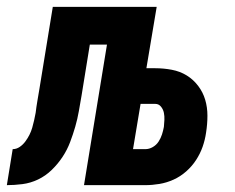

<svg xmlns="http://www.w3.org/2000/svg" viewBox="-64 -540 684 560"><path d="M-44 0 -27 -105Q-16 -105 -6.5 -111.5Q3 -118 10 -127.5Q17 -137 22 -147Q27 -157 30 -167.5Q33 -178 35.5 -189Q38 -200 40 -211Q42 -228 45 -245.5Q48 -263 51 -281L90 -520H393L363 -341H389Q413 -341 437 -336.5Q461 -332 480.5 -320Q500 -308 514 -289.5Q528 -271 534.5 -249Q541 -227 541 -202.5Q541 -178 537 -153Q534 -132 527 -112Q520 -92 508 -73.5Q496 -55 479 -40Q462 -25 442 -16Q422 -7 401 -3.5Q380 0 360 0H181L248 -410H198L174 -262Q174 -262 174 -262Q174 -262 174 -262Q170 -239 166 -216Q162 -193 155.5 -170.5Q149 -148 140.5 -125.5Q132 -103 118.5 -82.5Q105 -62 87 -44.5Q69 -27 47 -16.5Q25 -6 1.5 -3Q-22 0 -44 0ZM324 -105H360Q371 -105 381.5 -111Q392 -117 398.5 -127Q405 -137 408.5 -148Q412 -159 414 -170Q415 -180 415.5 -190.5Q416 -201 414 -211Q412 -221 405.5 -229Q399 -237 389 -237H346Z"/></svg>

Font: Iosevka SS04 XBd Ex Obl
Style: Regular
Weight: 800
Width: 7
Italic angle: -9°
Monospace: yes
Designer: Belleve Invis
Foundry: Belleve Invis
Version: Version 19.0.0; ttfautohint (v1.8.4)